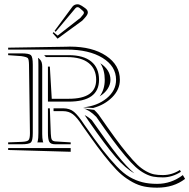

<svg xmlns="http://www.w3.org/2000/svg" viewBox="-20 -740 874 886"><path d="M231.9 -597.7 314.5 -709.5Q323.2 -720.2 337.9 -720.2Q346.2 -720.2 357.9 -712.9L373.5 -702.1Q385.3 -693.4 385.3 -682.6Q385.3 -673.8 374.5 -661.1L359.9 -645L245.6 -561.5L223.1 -586.9L227.1 -591.8L231.9 -587.4L246.1 -575.7L351.1 -657.7L363.8 -672.9Q367.2 -677.2 367.2 -681.2Q367.2 -686.5 361.8 -690.4L346.7 -703.6Q342.3 -707 337.9 -707Q332 -707 328.1 -702.1L236.8 -593.3ZM17.6 -56.6H306.2V-39.6L17.6 -47.9ZM296.4 -271H201.2V-432.6H210L218.8 -284.2H297.4Q423.8 -284.2 423.8 -371.6Q423.8 -421.4 389.4 -449Q355 -476.6 288.6 -476.6H191.9L183.6 -485.4H297.4Q365.2 -485.4 401.1 -456.1Q437 -426.8 437 -371.6Q437 -271 296.4 -271ZM214.4 -122.6Q215.3 -102.5 219.2 -95.5Q223.1 -88.4 235.8 -87.4L306.2 -83V-74.2H235.8Q213.4 -74.2 207.3 -85.9Q201.2 -97.7 201.2 -127V-240.2H210ZM17.6 -485.4V-493.7H78.6Q114.3 -493.7 122.8 -485.4Q131.3 -477.1 131.3 -441.4V-127Q131.3 -91.3 122.8 -82.8Q114.3 -74.2 78.6 -74.2H17.6V-83L80.6 -85.4Q105.5 -86.4 111.8 -93.5Q118.2 -100.6 118.2 -126L113.8 -441.4Q113.3 -466.3 108.4 -471.7Q103.5 -477.1 78.6 -481ZM409.7 -241.7 363.3 -244.6Q428.2 -250.5 471.9 -286.1Q515.6 -321.8 515.6 -371.6Q515.6 -434.6 453.1 -472.9Q390.6 -511.2 288.6 -511.2H17.6V-520L287.6 -524.4Q290.5 -524.4 295.4 -524.7Q300.3 -524.9 302.7 -524.9Q406.2 -524.9 469.7 -482.4Q533.2 -439.9 533.2 -371.6Q533.2 -326.7 497.6 -291Q461.9 -255.4 409.7 -241.7ZM389.6 -180.7Q381.3 -194.3 370.6 -209Q388.7 -199.7 403.8 -185.5Q477.5 -79.6 521.2 -24.7Q564.9 30.3 600.1 59.6Q559.6 38.1 513.2 -15.6Q466.8 -69.3 389.6 -180.7ZM439.9 -295.4Q463.4 -327.1 463.4 -371.6Q463.4 -417 442.9 -448.2Q489.7 -417.5 489.7 -371.6Q489.7 -350.1 476.6 -329.8Q463.4 -309.6 439.9 -295.4ZM155.8 -472.2 157.2 -472.7 165 -464.8Q174.8 -455.1 174.8 -432.6V-127V-121.1Q174.8 -102.5 177.7 -88.9Q177.7 -87.9 178.5 -85.9Q179.2 -84 179.7 -83H152.3Q152.3 -84 153.3 -85.9Q154.3 -87.9 154.3 -88.9Q157.2 -100.6 157.2 -127V-441.4Q157.2 -462.9 155.8 -472.2ZM359.4 -161.1Q335.4 -198.2 316.4 -212.6Q297.4 -227.1 271.5 -227.1H227.1V-240.2H271.5Q302.2 -240.2 322 -223.4Q341.8 -206.5 369.1 -164.6Q418.5 -93.8 452.4 -50Q486.3 -6.3 518.1 27.1Q549.8 60.5 578.4 76.9Q606.9 93.3 636.7 100.8Q666.5 108.4 705.1 108.4Q770.5 108.4 823.7 67.9L834 85.4Q781.7 126 705.1 126Q671.9 126 645.3 120.6Q618.7 115.2 591.8 100.6Q564.9 85.9 542 66.7Q519 47.4 489 12Q459 -23.4 430.4 -62Q401.9 -100.6 359.4 -161.1ZM424.3 -200.7Q391.1 -233.9 363.3 -239.7L414.6 -232.9Q424.8 -223.6 435.1 -210.9Q479.5 -147 509.8 -105.5Q540 -64 567.6 -30.8Q595.2 2.4 614 20.3Q632.8 38.1 653.3 49.6Q673.8 61 690.9 64.5Q708 67.9 731.4 67.9Q773.4 67.9 810.1 44.4L814.9 52.7Q774.4 78.6 731.4 78.6Q706.5 78.6 687.7 75.2Q668.9 71.8 647.5 60.3Q626 48.8 606 30.8Q585.9 12.7 558.1 -20.3Q530.3 -53.2 499.3 -95.2Q468.3 -137.2 424.3 -200.7Z"/></svg>

Font: FoglihtenNo03
Style: Regular
Weight: 500
Version: Version 0.59